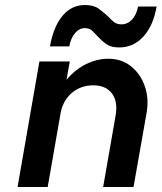

<svg xmlns="http://www.w3.org/2000/svg" viewBox="-20 -745 644 765"><path d="M318 -725Q353 -725 373 -710.5Q393 -696 409 -681Q421 -668 433 -658Q445 -648 464 -648Q488 -648 506 -667Q524 -686 530 -719H604Q591 -643 551.5 -599.5Q512 -556 455 -556Q423 -556 405.5 -568Q388 -580 374 -595Q361 -609 349 -621Q337 -633 318 -633Q296 -633 279 -613Q262 -593 256 -560H179Q193 -639 229 -682Q265 -725 318 -725ZM137 -500H258L245 -427Q278 -467 322 -489Q366 -511 412 -511Q465 -511 503 -480Q541 -449 557.5 -400Q574 -351 564 -295L512 0H391L440 -281Q451 -339 426.5 -372Q402 -405 352 -405Q304 -405 269.5 -377.5Q235 -350 223 -303L170 0H50Z"/></svg>

Font: Overused Grotesk SemiBold
Style: Italic
Weight: 600
Italic angle: -10°
Version: Version 0.003